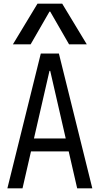

<svg xmlns="http://www.w3.org/2000/svg" viewBox="-20 -1020 540 1040"><path d="M20 0 201 -730H299L480 0H398L252 -636H248L102 0ZM112 -200V-270H388V-200ZM50 -780 183 -1000H317L450 -780H354L252 -957H248L146 -780Z"/></svg>

Font: M PLUS Code Latin
Style: Regular
Weight: 400
Designer: Coji Morishita
Foundry: UNDERFOREST DESIGN
Version: Version 1.002; ttfautohint (v1.8.3)